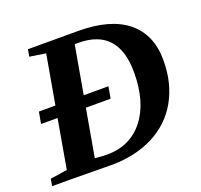

<svg xmlns="http://www.w3.org/2000/svg" viewBox="-123 -785 961 918"><g transform="rotate(-20 357.5 -326.5)"><path d="M698.7 -384.8Q698.7 -268.1 649.2 -179.9Q599.6 -91.8 507.1 -44.9Q414.6 2 292.5 2L87.9 0H-7.3L-1.5 -35.6L85 -48.8L128.4 -297.4H44.4L55.2 -356.9H139.2L183.1 -606.4L101.6 -619.1L107.9 -654.8H362.3Q526.9 -654.8 612.8 -584.7Q698.7 -514.6 698.7 -384.8ZM546.9 -377.9Q546.9 -601.1 344.2 -601.1H326.2L283.2 -356.9H408.7L398.4 -297.4H272.5L230 -55.7Q271.5 -51.8 290.5 -51.8Q409.7 -51.8 478.3 -139.2Q546.9 -226.6 546.9 -377.9Z"/></g></svg>

Font: Tinos
Style: Bold Italic
Weight: 700
Italic angle: -16.333°
Designer: Steve Matteson
Foundry: Monotype Imaging Inc.
Version: Version 1.23